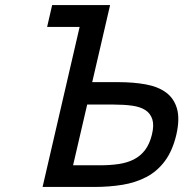

<svg xmlns="http://www.w3.org/2000/svg" viewBox="-20 -743 728 762"><path d="M680 -209Q665 -145 634.5 -104Q604 -63 561 -40.5Q518 -18 465.5 -9.5Q413 -1 353 -1H149L296 -636H167L187 -723H417L346 -417H449Q510 -417 559 -408Q608 -399 639.5 -375.5Q671 -352 682.5 -311.5Q694 -271 680 -209ZM326 -328 270 -87H376Q417 -87 451 -92Q485 -97 511.5 -110.5Q538 -124 556 -148Q574 -172 583 -209Q592 -246 584.5 -269.5Q577 -293 557 -306Q537 -319 505 -323.5Q473 -328 432 -328Z"/></svg>

Font: Perun
Style: Italic
Weight: 400
Italic angle: -12°
Foundry: Copyright (c) Stefan Peev, Context Ltd, 2016
Version: Version 1.027